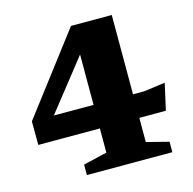

<svg xmlns="http://www.w3.org/2000/svg" viewBox="-103 -801 908 905"><g transform="rotate(-15 351.0 -349.0)"><path d="M520 -698.5V-78.5L628.5 -51V0H211.5V-51L327.5 -78.5V-634L388.5 -634.5L98.5 -267L73.5 -311.5H573.5L678.5 -325.5L649.5 -196.5H27L26.5 -311.5L321 -698.5Z"/></g></svg>

Font: Newsreader 9pt
Style: Bold
Weight: 700
Designer: Hugues Gentile
Foundry: Production Type
Version: Version 1.003